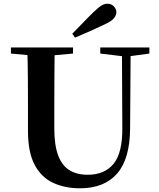

<svg xmlns="http://www.w3.org/2000/svg" viewBox="-20 -997 858 1036"><path d="M370 -815Q400 -845 429 -875.5Q458 -906 485 -932Q511 -957 527.5 -967Q544 -977 559 -977Q581 -977 594.5 -962.5Q608 -948 608 -931Q608 -916 595.5 -899.5Q583 -883 546 -866Q506 -847 466 -829Q426 -811 385 -794ZM412 19Q329 19 265.5 -11Q202 -41 166.5 -108.5Q131 -176 131 -290V-401Q131 -485 130.5 -570.5Q130 -656 127 -741H275Q274 -656 273.5 -571.5Q273 -487 273 -401V-305Q273 -213 294 -158Q315 -103 355 -78.5Q395 -54 453 -54Q545 -54 593.5 -114Q642 -174 640 -312L638 -741H685L682 -304Q681 -139 611.5 -60Q542 19 412 19ZM39 -708V-741H374V-708L219 -694H192ZM521 -708V-741H786V-708L675 -693H646Z"/></svg>

Font: Noto Serif JP ExtraLight
Style: Bold
Weight: 700
Version: Version 2.003-H1;hotconv 1.1.1;makeotfexe 2.6.0